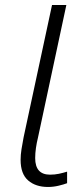

<svg xmlns="http://www.w3.org/2000/svg" viewBox="-20 -734 327 764"><path d="M171 10Q192 10 213 5Q234 0 247 -5V-51Q231 -46 214.5 -42.5Q198 -39 179 -39Q120 -39 120 -105Q120 -124 123 -145Q126 -166 131 -186L244 -714H187L74 -188Q69 -162 65.5 -140Q62 -118 62 -98Q62 -42 92 -16Q122 10 171 10Z"/></svg>

Font: Noto Sans UI Light
Style: Italic
Weight: 300
Italic angle: -12°
Designer: Monotype Design Team
Foundry: Monotype Imaging Inc.
Version: Version 1.901